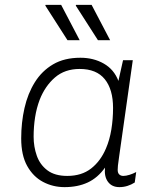

<svg xmlns="http://www.w3.org/2000/svg" viewBox="-20 -758 640 788"><path d="M245 10Q197 10 156.5 -11.5Q116 -33 91.5 -77Q67 -121 67 -190Q67 -255 80.5 -314.5Q94 -374 123 -420.5Q152 -467 198 -494Q244 -521 310 -521Q364 -521 406 -497Q448 -473 466 -426L485 -511H525L469 -116Q465 -89 464 -78.5Q463 -68 463 -61Q463 -48 469.5 -42Q476 -36 486 -36Q497 -36 511.5 -40.5Q526 -45 539 -52L533 -9Q519 0 503 5Q487 10 470 10Q439 10 423 -12Q407 -34 411 -70Q381 -28 340 -9Q299 10 245 10ZM256 -36Q315 -36 354 -66.5Q393 -97 415 -149Q430 -184 437 -226.5Q444 -269 444 -315Q444 -391 410 -433Q376 -475 307 -475Q246 -475 205.5 -440Q165 -405 143 -349Q130 -315 124 -276.5Q118 -238 118 -197Q118 -156 131 -119Q144 -82 174.5 -59Q205 -36 256 -36ZM382 -593 291 -735 292 -738H356L432 -593ZM257 -593 166 -735 167 -738H231L307 -593Z"/></svg>

Font: Chivo Mono Medium Thin
Style: Italic
Weight: 250
Italic angle: -8.05°
Monospace: yes
Version: Version 1.008